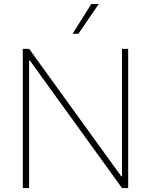

<svg xmlns="http://www.w3.org/2000/svg" viewBox="-20 -955 768 975"><path d="M630.9 0H599.6L131.8 -647.5H127.9V0H95.7V-707H127.9L595.7 -59.6H599.6V-707H630.9ZM443.4 -934.6H481.4L377.9 -783.2H348.6Z"/></svg>

Font: Pretendard GOV Thin
Style: Regular
Weight: 100
Designer: Base glyphs from Inter by Rasmus Andersson; Hangeul glyphs from Noto Sans CJK(Source Han Sans) by Jang Soo-young and Kan
Foundry: Kil Hyung-jin
Version: Version 1.309